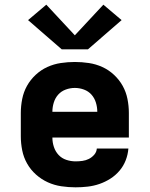

<svg xmlns="http://www.w3.org/2000/svg" viewBox="-20 -793 640 821"><path d="M303 8Q273 8 242.5 3.5Q212 -1 184.5 -13.5Q157 -26 134 -46.5Q111 -67 96 -93.5Q81 -120 75 -150Q69 -180 69 -210V-310Q69 -340 75 -370Q81 -400 95.5 -426Q110 -452 132.5 -473Q155 -494 182.5 -506.5Q210 -519 240 -523.5Q270 -528 300 -528Q330 -528 360 -523.5Q390 -519 417.5 -506.5Q445 -494 467.5 -473Q490 -452 504.5 -426Q519 -400 525 -370Q531 -340 531 -310V-205H204Q204 -184 210.5 -164.5Q217 -145 230.5 -130.5Q244 -116 263.5 -109.5Q283 -103 303 -103Q318 -103 332.5 -105Q347 -107 360 -113.5Q373 -120 383 -131.5Q393 -143 394 -158H529Q527 -132 517.5 -107.5Q508 -83 491 -63Q474 -43 452 -29Q430 -15 405.5 -6.5Q381 2 355 5Q329 8 303 8ZM204 -315H396Q396 -335 390 -354.5Q384 -374 371 -388.5Q358 -403 339 -410Q320 -417 300 -417Q280 -417 261 -410Q242 -403 229 -388.5Q216 -374 210 -354.5Q204 -335 204 -315ZM244 -582 100 -707 178 -773 300 -642 422 -773 500 -707 356 -582Z"/></svg>

Font: Iosevka SS04 Heavy Extended
Style: Regular
Weight: 900
Width: 7
Monospace: yes
Designer: Belleve Invis
Foundry: Belleve Invis
Version: Version 19.0.0; ttfautohint (v1.8.4)